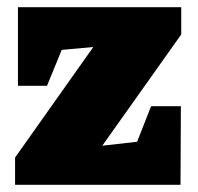

<svg xmlns="http://www.w3.org/2000/svg" viewBox="-20 -515 551 535"><path d="M22 0V-76L240 -384L152 -376L111 -276H30V-495H485V-419L265 -109L362 -120L401 -219H484L483 0Z"/></svg>

Font: Piazzolla Black
Style: Regular
Weight: 900
Designer: Juan Pablo del Peral
Foundry: Huerta Tipografica
Version: Version 1.330